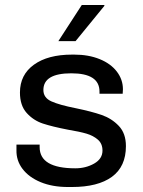

<svg xmlns="http://www.w3.org/2000/svg" viewBox="-20 -740 574 770"><path d="M473 -382 472 -364H379V-373Q379 -446 266 -446Q154 -446 154 -379Q154 -348 186 -333.5Q218 -319 284 -306Q347 -293 387.5 -279Q428 -265 456.5 -235Q485 -205 485 -154Q485 -72 429 -31Q373 10 268 10H253Q190 10 143 -9.5Q96 -29 70.5 -62.5Q45 -96 46 -138V-160H139V-150Q139 -65 282 -65Q324 -65 357.5 -84Q391 -103 391 -136Q391 -164 372.5 -180Q354 -196 327 -204Q300 -212 252 -220Q190 -232 152 -244.5Q114 -257 87 -287Q60 -317 60 -369Q60 -440 116 -480.5Q172 -521 269 -521H278Q335 -521 379.5 -503Q424 -485 448.5 -453Q473 -421 473 -382ZM399 -717 283 -575H214L308 -720H398Z"/></svg>

Font: Chivo
Style: Regular
Weight: 400
Designer: Hector Gatti
Foundry: Omnibus-Type
Version: Version 1.006; ttfautohint (v1.4.1)